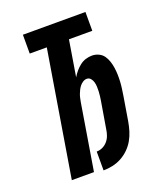

<svg xmlns="http://www.w3.org/2000/svg" viewBox="-138 -824 775 920"><g transform="rotate(-20 250.0 -363.5)"><path d="M230 8V-88Q245 -88 259.5 -94.5Q274 -101 285 -113.5Q296 -126 301.5 -141Q307 -156 309 -171L332 -308Q334 -320 335.5 -332Q337 -344 337.5 -356Q338 -368 337.5 -380Q337 -392 334 -403Q331 -414 323.5 -423Q316 -432 304 -432Q294 -432 284.5 -426Q275 -420 268.5 -412Q262 -404 257 -394Q252 -384 248.5 -374.5Q245 -365 243 -355Q241 -345 239 -335L184 0H71L176 -639H89V-735H408V-639H289L259 -456Q268 -471 279 -484Q290 -497 303.5 -507.5Q317 -518 333 -523Q349 -528 365 -528Q383 -528 399 -520.5Q415 -513 424.5 -499.5Q434 -486 439.5 -469.5Q445 -453 447.5 -435.5Q450 -418 450.5 -400.5Q451 -383 450 -365Q449 -347 446.5 -329Q444 -311 441 -292L421 -171Q417 -148 410 -125Q403 -102 391 -81Q379 -60 361 -42.5Q343 -25 321.5 -13.5Q300 -2 276.5 3Q253 8 230 8Z"/></g></svg>

Font: Iosevka SS18
Style: Bold Italic
Weight: 700
Italic angle: -9°
Monospace: yes
Designer: Belleve Invis
Foundry: Belleve Invis
Version: Version 25.1.1; ttfautohint (v1.8.4)